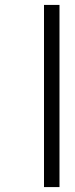

<svg xmlns="http://www.w3.org/2000/svg" viewBox="-20 -761 306 781"><path d="M222 -741V0H159V-741Z"/></svg>

Font: A Bank Premium Light
Style: Regular
Weight: 300
Designer: Ninad Kale (Devanagari), Jonny Pinhorn (Latin), Htun Naung (Myanmar)
Foundry: Indian Type Foundry
Version: 4.004